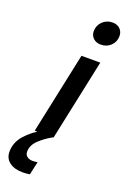

<svg xmlns="http://www.w3.org/2000/svg" viewBox="-260 -802 739 1112"><g transform="rotate(20 109.0 -246.0)"><path d="M144 -659Q144 -694 169 -718.5Q194 -743 230 -743Q259 -743 276.5 -726Q294 -709 294 -682Q294 -647 269.5 -623Q245 -599 208 -599Q180 -599 162 -615.5Q144 -632 144 -659ZM20 0 126 -500H242L136 0ZM98 166 80 247Q61 251 37 251Q-15 251 -45.5 228Q-76 205 -76 164Q-76 107 -36 61.5Q4 16 71 -22L133 0Q89 24 54.5 56.5Q20 89 20 129Q20 148 33.5 158.5Q47 169 69 169Q82 169 98 166Z"/></g></svg>

Font: Wix Madefor Text SemiBold
Style: Italic
Weight: 600
Italic angle: -12°
Designer: Dalton Maag Ltd
Foundry: Dalton Maag Ltd
Version: Version 3.100